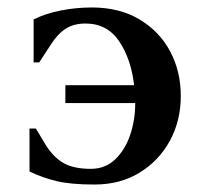

<svg xmlns="http://www.w3.org/2000/svg" viewBox="-20 -484 545 514"><path d="M155 -208V-256H339Q331 -326 299 -373.5Q267 -421 209 -421Q178 -421 156.5 -407.5Q135 -394 117 -366L85 -317H70V-432Q102 -448 143 -456Q184 -464 226 -464Q300 -464 353.5 -432Q407 -400 435.5 -346.5Q464 -293 464 -227Q464 -161 435 -107.5Q406 -54 354 -22Q302 10 233 10Q170 10 132 1Q94 -8 59 -25V-140H76L103 -95Q124 -62 151 -47Q178 -32 223 -32Q262 -32 288.5 -57.5Q315 -83 328.5 -123Q342 -163 342 -207V-208Z"/></svg>

Font: Spectral SemiBold
Style: Regular
Weight: 600
Designer: Jean-Baptiste Levee
Foundry: Production Type
Version: Version 2.001